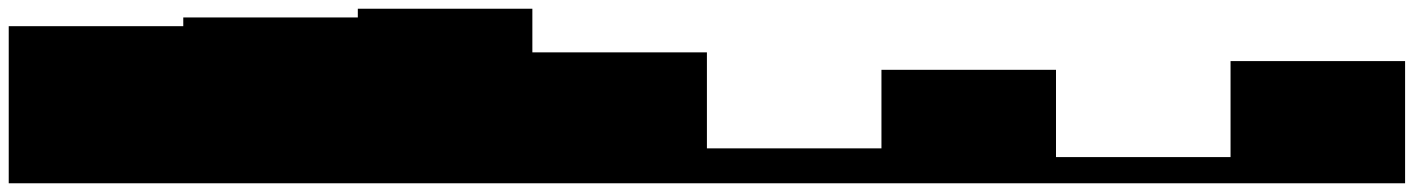

<svg xmlns="http://www.w3.org/2000/svg" viewBox="-20 -420 3240 440"><path d="M0 -360Q0 -360 0 -360Q0 -360 0 -360Q0 -360 0 -360V0Q0 0 0 0Q0 0 0 0Q0 0 0 0H400Q400 0 400 0Q400 0 400 0Q400 0 400 0V-360Q400 -360 400 -360Q400 -360 400 -360Q400 -360 400 -360Z M400 -380Q400 -380 400 -380Q400 -380 400 -380Q400 -380 400 -380V0Q400 0 400 0Q400 0 400 0Q400 0 400 0H800Q800 0 800 0Q800 0 800 0Q800 0 800 0V-380Q800 -380 800 -380Q800 -380 800 -380Q800 -380 800 -380Z M800 0H1200V-400H800ZM800 0Q800 0 800 0Q800 0 800 0Q800 0 800 0Q800 0 800 0Q800 0 800 0Q800 0 800 0H1200Q1200 0 1200 0Q1200 0 1200 0Q1200 0 1200 0Q1200 0 1200 0Q1200 0 1200 0Q1200 0 1200 0ZM800 -400Q800 -400 800 -400Q800 -400 800 -400Q800 -400 800 -400Q800 -400 800 -400Q800 -400 800 -400Q800 -400 800 -400H1200Q1200 -400 1200 -400Q1200 -400 1200 -400Q1200 -400 1200 -400Q1200 -400 1200 -400Q1200 -400 1200 -400Q1200 -400 1200 -400Z M1200 -300Q1200 -300 1200 -300Q1200 -300 1200 -300Q1200 -300 1200 -300V0Q1200 0 1200 0Q1200 0 1200 0Q1200 0 1200 0H1600Q1600 0 1600 0Q1600 0 1600 0Q1600 0 1600 0V-300Q1600 -300 1600 -300Q1600 -300 1600 -300Q1600 -300 1600 -300Z M1600 -80Q1600 -80 1600 -80Q1600 -80 1600 -80V0Q1600 0 1600 0Q1600 0 1600 0H2000Q2000 0 2000 0Q2000 0 2000 0V-80Q2000 -80 2000 -80Q2000 -80 2000 -80Z M2000 -260Q2000 -260 2000 -260Q2000 -260 2000 -260Q2000 -260 2000 -260V0Q2000 0 2000 0Q2000 0 2000 0Q2000 0 2000 0H2400Q2400 0 2400 0Q2400 0 2400 0Q2400 0 2400 0V-260Q2400 -260 2400 -260Q2400 -260 2400 -260Q2400 -260 2400 -260Z M2400 -60Q2400 -60 2400 -60Q2400 -60 2400 -60V0Q2400 0 2400 0Q2400 0 2400 0H2800Q2800 0 2800 0Q2800 0 2800 0V-60Q2800 -60 2800 -60Q2800 -60 2800 -60Z M2800 -280Q2800 -280 2800 -280Q2800 -280 2800 -280Q2800 -280 2800 -280V0Q2800 0 2800 0Q2800 0 2800 0Q2800 0 2800 0H3200Q3200 0 3200 0Q3200 0 3200 0Q3200 0 3200 0V-280Q3200 -280 3200 -280Q3200 -280 3200 -280Q3200 -280 3200 -280Z"/></svg>

Font: Wavefont
Style: Regular
Weight: 400
Monospace: yes
Version: Version 3.003